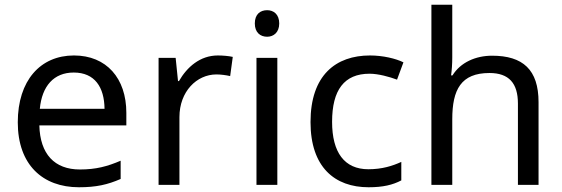

<svg xmlns="http://www.w3.org/2000/svg" viewBox="-20 -780 2373 810"><path d="M292 -546C150 -546 55 -440 55 -264C55 -85 160 10 313 10C386 10 434 -1 489 -25V-102C433 -78 385 -65 317 -65C210 -65 149 -130 146 -251H513V-304C513 -450 429 -546 292 -546ZM291 -474C380 -474 420 -412 421 -321H148C157 -417 207 -474 291 -474Z M899 -546C824 -546 769 -497 735 -438H731L721 -536H649V0H737V-286C737 -394 810 -466 893 -466C911 -466 934 -463 951 -459L962 -540C944 -544 919 -546 899 -546Z M1107 -737C1078 -737 1055 -720 1055 -681C1055 -643 1078 -625 1107 -625C1134 -625 1158 -643 1158 -681C1158 -720 1134 -737 1107 -737ZM1150 -536H1062V0H1150Z M1535 10C1596 10 1637 0 1673 -19V-97C1636 -80 1592 -66 1534 -66C1433 -66 1381 -137 1381 -266C1381 -400 1432 -469 1539 -469C1576 -469 1623 -456 1655 -444L1682 -517C1650 -533 1595 -546 1541 -546C1397 -546 1290 -463 1290 -265C1290 -75 1392 10 1535 10Z M1888 -537V-760H1800V0H1888V-277C1888 -402 1925 -472 2045 -472C2127 -472 2165 -429 2165 -343V0H2252V-349C2252 -486 2186 -545 2056 -545C1987 -545 1923 -517 1889 -462H1883C1886 -483 1888 -511 1888 -537Z"/></svg>

Font: Noto Sans Elbasan
Style: Regular
Weight: 400
Designer: Monotype Design Team
Foundry: Monotype Imaging Inc.
Version: Version 2.004